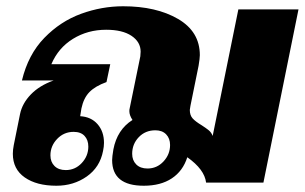

<svg xmlns="http://www.w3.org/2000/svg" viewBox="-20 -583 973 613"><path d="M933 -553 821 0H638Q633 -42 578 -81Q564 -37 528.5 -13.5Q493 10 439 10Q338 10 338 -72Q338 -82 342 -106Q354 -169 403 -200Q393 -215 393 -228Q393 -234 394 -237L428 -403L429 -418Q429 -449 400 -468.5Q371 -488 319 -488Q260 -488 213 -459Q166 -430 144 -378H332L320 -321Q284 -308 265.5 -289Q247 -270 240 -237L236 -212Q271 -210 291.5 -186.5Q312 -163 312 -127Q312 -115 309 -101Q299 -49 257 -19.5Q215 10 160 10Q97 10 59 -16.5Q21 -43 21 -92Q21 -105 24 -120L44 -219Q51 -253 78.5 -281.5Q106 -310 151 -326H50Q70 -409 121.5 -462Q173 -515 239 -539Q305 -563 373 -563Q479 -563 548.5 -522.5Q618 -482 618 -407Q618 -397 614 -373L588 -245Q586 -235 586 -232Q586 -215 595 -205Q604 -195 624 -183Q638 -174 646.5 -167Q655 -160 659 -149L741 -553ZM523 -120Q523 -141 510.5 -154Q498 -167 476 -167Q444 -167 423 -145Q402 -123 402 -92Q402 -71 415 -58Q428 -45 451 -45Q481 -45 502 -67.5Q523 -90 523 -120ZM141 -87Q141 -66 154 -53Q167 -40 190 -40Q220 -40 241 -62.5Q262 -85 262 -115Q262 -136 250 -149Q238 -162 215 -162Q184 -162 162.5 -139.5Q141 -117 141 -87Z"/></svg>

Font: Taviraj Black
Style: Italic
Weight: 900
Italic angle: -12°
Designer: Katatrad Team
Foundry: CadsonDemak
Version: Version 1.001